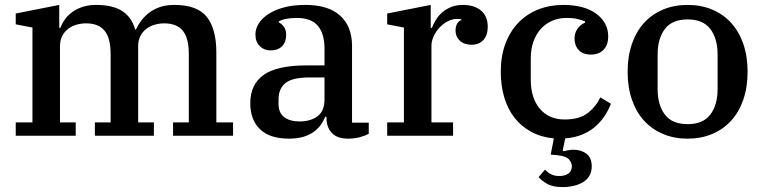

<svg xmlns="http://www.w3.org/2000/svg" viewBox="-20 -552 3103 781"><path d="M44 -54H112V-440L44 -453V-497L221 -532V-439H226Q232 -456 244 -473Q256 -490 274 -503Q292 -516 316 -524Q340 -532 371 -532Q438 -532 476.5 -507.5Q515 -483 530 -432H533Q541 -450 554.5 -468Q568 -486 587 -500.5Q606 -515 631 -523.5Q656 -532 689 -532Q782 -532 821 -483.5Q860 -435 860 -338V-54H928V0H684V-54H748V-332Q748 -397 723.5 -427Q699 -457 648 -457Q628 -457 609 -451.5Q590 -446 575 -434.5Q560 -423 551 -405.5Q542 -388 542 -364V-54H606V0H366V-54H430V-332Q430 -397 405.5 -427Q381 -457 330 -457Q310 -457 291 -451.5Q272 -446 257 -434.5Q242 -423 233 -405.5Q224 -388 224 -364V-54H288V0H44Z M1155 12Q1077 12 1037.5 -26.5Q998 -65 998 -132Q998 -208 1052 -247Q1106 -286 1228 -286H1300V-354Q1300 -415 1273 -447Q1246 -479 1188 -479Q1139 -479 1114 -465V-461Q1125 -456 1134.5 -443.5Q1144 -431 1144 -409Q1144 -381 1127.5 -364Q1111 -347 1080 -347Q1054 -347 1036.5 -364.5Q1019 -382 1019 -412Q1019 -435 1032.5 -456.5Q1046 -478 1072 -495Q1098 -512 1135.5 -522Q1173 -532 1222 -532Q1316 -532 1364 -488Q1412 -444 1412 -365V-53H1480V-8Q1466 0 1444 6Q1422 12 1397 12Q1351 12 1329.5 -11.5Q1308 -35 1308 -72V-77H1303Q1296 -60 1285 -44.5Q1274 -29 1256.5 -16Q1239 -3 1214 4.5Q1189 12 1155 12ZM1199 -58Q1243 -58 1271.5 -79Q1300 -100 1300 -148V-237H1240Q1169 -237 1141 -214Q1113 -191 1113 -148V-129Q1113 -93 1136 -75.5Q1159 -58 1199 -58Z M1555 -54H1623V-440L1555 -453V-497L1732 -532V-439H1737Q1744 -457 1754.5 -473.5Q1765 -490 1780.5 -503Q1796 -516 1816.5 -524Q1837 -532 1863 -532Q1909 -532 1936.5 -509Q1964 -486 1964 -443Q1964 -409 1946.5 -389.5Q1929 -370 1899 -370Q1868 -370 1850.5 -386.5Q1833 -403 1833 -428Q1833 -445 1840 -456.5Q1847 -468 1857 -470V-473Q1854 -474 1850 -474.5Q1846 -475 1838 -475Q1819 -475 1800.5 -465Q1782 -455 1767.5 -439.5Q1753 -424 1744 -404.5Q1735 -385 1735 -366V-54H1823V0H1555Z M2269 209Q2228 209 2205 195.5Q2182 182 2171 168L2197 138Q2207 149 2221 156.5Q2235 164 2255 164Q2278 164 2292 154Q2306 144 2306 124Q2306 110 2294.5 96.5Q2283 83 2245 79L2220 77L2233 11Q2181 6 2140.5 -16Q2100 -38 2072.5 -73.5Q2045 -109 2031 -156.5Q2017 -204 2017 -260Q2017 -324 2036 -374.5Q2055 -425 2089 -460Q2123 -495 2169.5 -513.5Q2216 -532 2271 -532Q2357 -532 2405.5 -496Q2454 -460 2454 -404Q2454 -369 2435 -349.5Q2416 -330 2384 -330Q2351 -330 2334 -348.5Q2317 -367 2317 -395Q2317 -418 2329 -435Q2341 -452 2360 -460V-465Q2348 -470 2330 -474.5Q2312 -479 2285 -479Q2252 -479 2225 -467Q2198 -455 2179 -433.5Q2160 -412 2149.5 -382Q2139 -352 2139 -315V-228Q2139 -153 2176 -109.5Q2213 -66 2277 -66Q2337 -66 2370.5 -92Q2404 -118 2422 -156L2465 -130Q2456 -106 2440.5 -82Q2425 -58 2402.5 -38Q2380 -18 2349 -5Q2318 8 2279 11L2269 60L2272 63Q2282 61 2292.5 59Q2303 57 2312 57Q2344 57 2365.5 73.5Q2387 90 2387 124Q2387 147 2377.5 163Q2368 179 2351.5 189Q2335 199 2313.5 204Q2292 209 2269 209Z M2777 -47Q2840 -47 2869.5 -86Q2899 -125 2899 -190V-330Q2899 -395 2869.5 -434Q2840 -473 2777 -473Q2714 -473 2684.5 -434Q2655 -395 2655 -330V-190Q2655 -125 2684.5 -86Q2714 -47 2777 -47ZM2777 12Q2722 12 2677 -7Q2632 -26 2600 -61Q2568 -96 2550.5 -146.5Q2533 -197 2533 -260Q2533 -323 2550.5 -373.5Q2568 -424 2600 -459Q2632 -494 2677 -513Q2722 -532 2777 -532Q2832 -532 2877 -513Q2922 -494 2954 -459Q2986 -424 3003.5 -373.5Q3021 -323 3021 -260Q3021 -197 3003.5 -146.5Q2986 -96 2954 -61Q2922 -26 2877 -7Q2832 12 2777 12Z"/></svg>

Font: IBM Plex Serif Medm
Style: Regular
Weight: 500
Designer: Mike Abbink, Paul van der Laan, Pieter van Rosmalen
Foundry: Bold Monday
Version: Version 3.001